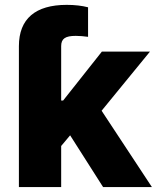

<svg xmlns="http://www.w3.org/2000/svg" viewBox="-20 -754 633 774"><path d="M56.2 0H226.6V-165.5L262.7 -208.5L395.5 0H592.3L389.6 -307.6L584.5 -545.9H390.6L234.4 -348.6H226.6V-567.9C226.6 -598.1 243.2 -609.4 285.2 -609.4C301.8 -609.4 317.4 -607.9 335 -605.5V-724.6C310.5 -731 281.2 -734.4 249 -734.4C122.6 -734.4 56.2 -678.2 56.2 -567.9Z"/></svg>

Font: Inter ExtraBold
Style: Regular
Weight: 800
Designer: Rasmus Andersson
Foundry: rsms
Version: Version 4.001;git-9221beed3